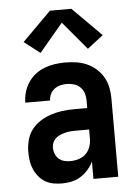

<svg xmlns="http://www.w3.org/2000/svg" viewBox="-54 -806 609 856"><g transform="rotate(-5 250.0 -378.0)"><path d="M189 8Q169 8 150 4.5Q131 1 114 -9Q97 -19 84.5 -34.5Q72 -50 64.5 -67.5Q57 -85 54 -104.5Q51 -124 51 -143Q51 -170 57.5 -196Q64 -222 79.5 -243Q95 -264 117.5 -278.5Q140 -293 165 -301.5Q190 -310 216.5 -313.5Q243 -317 269 -317H330V-351Q330 -368 325 -383.5Q320 -399 308.5 -410.5Q297 -422 281 -427Q265 -432 248 -432Q234 -432 219.5 -428.5Q205 -425 193 -416Q181 -407 174.5 -393Q168 -379 168 -365H57Q57 -388 63.5 -411Q70 -434 83 -454Q96 -474 115 -489Q134 -504 156 -512.5Q178 -521 201.5 -524.5Q225 -528 248 -528Q273 -528 298 -524.5Q323 -521 345.5 -511Q368 -501 387 -484.5Q406 -468 418.5 -446.5Q431 -425 436 -400.5Q441 -376 441 -351V0H330V-78Q325 -68 323.5 -65.5Q322 -63 319 -58.5Q316 -54 312.5 -49.5Q309 -45 305.5 -41Q302 -37 298 -33Q294 -29 290 -25.5Q286 -22 281.5 -19Q277 -16 272.5 -13Q268 -10 263 -7.5Q258 -5 253 -3Q248 -1 242.5 0.5Q237 2 232 3.5Q227 5 221.5 5.5Q216 6 210.5 6.5Q205 7 199.5 7.5Q194 8 189 8ZM234 -88Q253 -88 271.5 -93.5Q290 -99 303.5 -112Q317 -125 323.5 -143Q330 -161 330 -180V-221H269Q257 -221 245.5 -220Q234 -219 222.5 -216Q211 -213 200 -208.5Q189 -204 180 -196Q171 -188 166.5 -177Q162 -166 162 -154Q162 -140 167 -127Q172 -114 182.5 -104.5Q193 -95 206.5 -91.5Q220 -88 234 -88ZM144 -580 73 -635 202 -764H298L427 -635L356 -580L250 -706Z"/></g></svg>

Font: Iosevka SS04
Style: Bold
Weight: 700
Monospace: yes
Designer: Belleve Invis
Foundry: Belleve Invis
Version: Version 19.0.0; ttfautohint (v1.8.4)